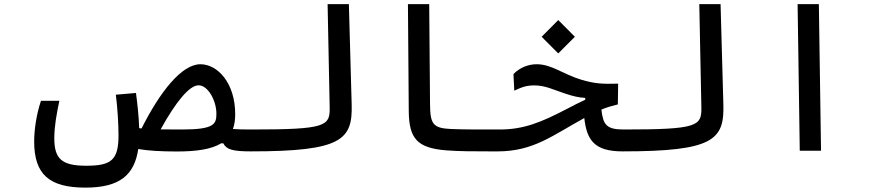

<svg xmlns="http://www.w3.org/2000/svg" viewBox="-20 -713 4142 908"><path d="M1166.5 2.9C1196.3 2.9 1210.9 -15.1 1210.9 -56.6C1210.9 -89.8 1199.2 -100.6 1171.9 -100.6C1131.3 -100.6 1104 -101.1 1081.5 -103C1088.9 -123 1092.3 -146 1092.3 -172.9C1092.3 -319.8 1009.8 -409.2 927.7 -409.2C838.9 -409.2 736.3 -278.3 649.4 -105.5C645.5 -106 642.1 -106.4 638.2 -106.9C636.7 -163.1 628.9 -229.5 623 -273.4L527.8 -265.1C535.6 -206.5 540.5 -122.1 540.5 -74.2C540.5 43.5 507.3 70.8 387.7 70.8C271 70.8 236.8 37.6 236.8 -59.6C236.8 -115.2 247.6 -173.8 260.7 -236.3H173.8C151.4 -170.4 141.6 -96.2 141.6 -43.9C141.6 112.3 213.4 174.3 383.8 174.3C547.4 174.3 615.7 113.8 633.8 -8.3C680.7 0 742.2 3.4 815.9 3.4C909.2 3.4 979.5 -6.8 1025.9 -35.2H1036.1C1050.3 -5.9 1080.6 2.9 1166.5 2.9ZM739.7 -101.1C812.5 -233.4 876.5 -309.6 918.9 -309.6C963.9 -309.6 1003.4 -236.8 1003.4 -175.3C1003.4 -126 993.2 -100.6 840.3 -100.6C801.3 -100.6 768.1 -100.6 739.7 -101.1Z M1166 2.9C1597.7 2.9 1647.9 -52.2 1643.1 -219.7L1629.9 -693.4H1529.3L1539.1 -205.1C1541 -116.7 1522 -100.6 1171.9 -100.6C1152.3 -100.6 1137.7 -89.4 1137.7 -51.3C1137.7 -16.1 1147 2.9 1166 2.9Z M2337.9 2.9C2357.9 2.9 2370.6 -12.7 2370.6 -54.2C2370.6 -84.5 2362.8 -100.6 2343.8 -100.6H2305.7C2225.1 -100.6 2168.9 -100.6 2111.8 -103C2026.9 -106.9 2014.6 -127.4 2013.7 -220.2L2009.8 -693.4H1909.2L1913.1 -188.5C1914.1 -57.1 1953.1 -13.2 2089.8 -2C2153.3 2.9 2218.3 2.9 2300.3 2.9Z M2923.8 2.9C2947.3 2.9 2966.3 -10.3 2966.3 -65.9C2966.3 -95.7 2954.6 -100.6 2929.7 -100.6C2849.1 -100.6 2832 -122.1 2824.2 -194.8C2851.1 -206.1 2874 -212.4 2901.9 -219.2L2903.3 -317.4C2831.1 -315.4 2793.5 -316.9 2731 -335.4C2639.6 -362.8 2589.8 -409.2 2518.1 -409.2C2480 -409.2 2439 -394.5 2408.2 -362.8L2412.1 -284.2C2451.2 -302.7 2471.7 -309.1 2507.8 -309.1C2557.6 -309.1 2596.7 -289.1 2649.4 -271.5C2693.4 -256.8 2716.8 -252 2747.6 -250V-241.2C2722.7 -230 2696.8 -216.8 2656.7 -195.8C2539.6 -134.8 2456.5 -100.6 2343.8 -100.6C2321.8 -100.6 2309.6 -82.5 2309.6 -51.3C2309.6 -11.2 2318.4 2.9 2334 2.9C2502.4 2.9 2591.8 -71.8 2743.2 -154.8C2754.9 -52.2 2789.1 2.9 2923.8 2.9ZM2620.1 -460.4 2698.7 -539.1 2620.1 -618.2 2541.5 -539.1Z M2923.8 2.9C3355.5 2.9 3405.8 -52.2 3400.9 -219.7L3387.7 -693.4H3287.1L3296.9 -205.1C3298.8 -116.7 3279.8 -100.6 2929.7 -100.6C2910.2 -100.6 2895.5 -89.4 2895.5 -51.3C2895.5 -16.1 2904.8 2.9 2923.8 2.9Z M3762.2 0H3862.8L3852.5 -693.4H3752Z"/></svg>

Font: CaskaydiaCove Nerd Font
Style: Regular
Weight: 400
Designer: Aaron Bell
Foundry: Saja Typeworks
Version: Version 2111.1;Nerd Fonts 2.3.3